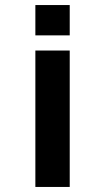

<svg xmlns="http://www.w3.org/2000/svg" viewBox="-20 -560 416 760"><path d="M256 -540H120V-420H256ZM256 -360H120V180H256Z"/></svg>

Font: Manrope ExtraBold
Style: Regular
Weight: 800
Designer: Mikhail Sharanda
Foundry: Mikhail Sharanda
Version: Version 4.505